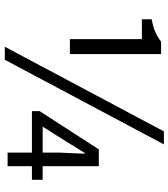

<svg xmlns="http://www.w3.org/2000/svg" viewBox="30 -738 720 821"><g transform="rotate(90 390.5 -328.0)"><path d="M147.7 -266.3V-574.2H62.8V-616.1Q96 -622.1 117.6 -631.8Q139.2 -641.5 159.3 -656.3H211.8V-266.3ZM180.4 12 542.3 -668.3H597.9L236 12ZM633 0V-220.3L637.8 -329H633.8L583.9 -247.9L522.1 -149.9H749.2V-104H455.6V-136.9L619.2 -390H691.2V0Z"/></g></svg>

Font: Source Sans Variable
Style: Regular
Weight: 200
Designer: Paul D. Hunt
Foundry: Adobe Systems Incorporated
Version: Version 3.006;hotconv 1.0.111;makeotfexe 2.5.65597